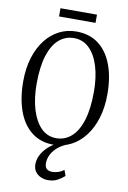

<svg xmlns="http://www.w3.org/2000/svg" viewBox="-117 -951 843 1267"><g transform="rotate(10 304.5 -318.0)"><path d="M298.5 11Q208.5 12.5 147 -35Q85.5 -82.5 54.5 -168.2Q23.5 -254 23.5 -366Q23.5 -454.5 45.5 -525.5Q67.5 -596.5 106.8 -647Q146 -697.5 198.8 -724.2Q251.5 -751 312.5 -751Q401.5 -751 462.2 -704.8Q523 -658.5 554.2 -574.5Q585.5 -490.5 585.5 -378.5Q585.5 -290.5 563.8 -219.2Q542 -148 503 -97Q464 -46 411.8 -18.2Q359.5 9.5 298.5 11ZM303 -34.5Q360 -34.5 403.5 -72.8Q447 -111 471 -187.5Q495 -264 495 -378.5Q495 -474.5 472.8 -548.2Q450.5 -622 408 -663.8Q365.5 -705.5 305 -705.5Q247.5 -705.5 204.5 -668.2Q161.5 -631 137.5 -555.8Q113.5 -480.5 113.5 -366Q113.5 -270 135.8 -195.2Q158 -120.5 200 -77.5Q242 -34.5 303 -34.5ZM295.5 247.5Q273 247.5 250.2 238Q227.5 228.5 212.5 208.8Q197.5 189 197.5 159Q197.5 128.5 211.2 99.5Q225 70.5 251 44.8Q277 19 313.5 -0.5L336.5 -5L370.5 -1Q334.5 15.5 311 38.8Q287.5 62 276.2 87.5Q265 113 265 138.5Q265 167 279.2 178Q293.5 189 314.5 189Q332 189 352 183.2Q372 177.5 393.5 162.5L407 200.5Q383.5 221 358 234.2Q332.5 247.5 295.5 247.5ZM426.5 -884V-829H182V-884Z"/></g></svg>

Font: Merriweather 24pt SemiCondensed Light
Style: Regular
Weight: 300
Width: 4
Designer: Eben Sorkin
Foundry: Eben Sorkin
Version: Version 2.100